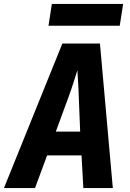

<svg xmlns="http://www.w3.org/2000/svg" viewBox="-39 -950 659 970"><path d="M-19 0 276 -730H466L531 0H382L373 -165H199L138 0ZM243 -285H366L359 -461Q358 -499 355.5 -536.5Q353 -574 352 -595Q345 -574 333.5 -537Q322 -500 308 -462ZM206 -820 223 -930H583L566 -820Z"/></svg>

Font: JetBrains Mono ExtraBold
Style: Italic
Weight: 800
Italic angle: -9°
Monospace: yes
Designer: Philipp Nurullin, Konstantin Bulenkov
Foundry: JetBrains
Version: Version 2.305; ttfautohint (v1.8.4.7-5d5b)